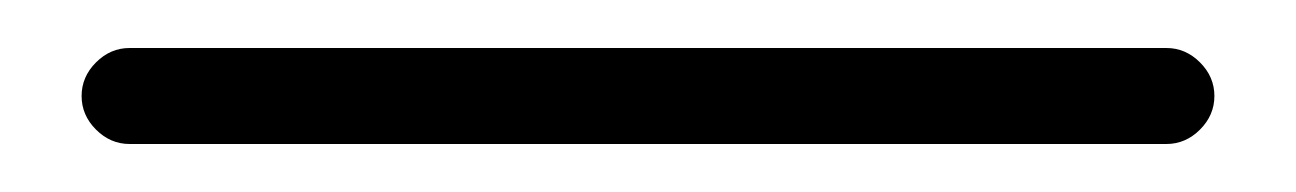

<svg xmlns="http://www.w3.org/2000/svg" viewBox="-20 -20 540 80"><path d="M14 20Q14 12 20 6Q26 0 34 0H466Q474 0 480 6Q486 12 486 20Q486 28 480 34Q474 40 466 40H34Q26 40 20 34Q14 28 14 20Z"/></svg>

Font: SN Pro Thin
Style: Regular
Weight: 200
Designer: Tobias Whetton
Foundry: Supernotes
Version: Version 1.003;Glyphs 3.3 (3324)